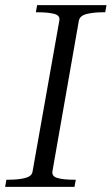

<svg xmlns="http://www.w3.org/2000/svg" viewBox="-32 -730 436 750"><path d="M95 -59 200 -651Q203 -670 179 -676Q155 -682 118 -682H108L113 -710H384L379 -682H369Q334 -682 307 -675.5Q280 -669 276 -649L173 -62Q169 -41 193 -34.5Q217 -28 254 -28H264L259 0H-12L-7 -28H3Q39 -28 65.5 -34.5Q92 -41 95 -59Z"/></svg>

Font: Roboto Serif 120pt Expanded Light
Style: Italic
Weight: 300
Width: 7
Italic angle: -10°
Designer: Greg Gazdowicz
Foundry: Commercial Type
Version: Version 1.008